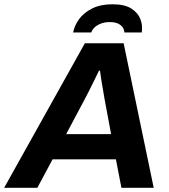

<svg xmlns="http://www.w3.org/2000/svg" viewBox="-59 -892 803 912"><path d="M-39.3 0 344 -686.4H528.3L671.1 0H517.7L491.6 -135.3H190.9L118.3 0ZM255.3 -254.9H468.7L437.7 -421.3Q434.1 -445 429.5 -469.5Q424.8 -494 421.5 -516.8Q418.2 -539.7 416 -556.3H411.2Q401.2 -535.8 388.7 -510.2Q376.1 -484.6 364 -460.5Q352 -436.4 342.5 -418.9ZM288.3 -737.9Q294.8 -771.3 317.2 -801.8Q339.7 -832.3 379.3 -852Q419 -871.7 475.1 -871.7Q533.1 -871.7 565 -851.3Q596.9 -830.8 608.2 -800.2Q619.5 -769.5 614.3 -737.9H531.5Q531.5 -748.9 525.1 -760Q518.7 -771.1 503.6 -779.1Q488.4 -787.1 461.9 -787.1Q437.3 -787.1 418.8 -779.4Q400.2 -771.7 389.2 -760.7Q378.3 -749.7 374.6 -737.9Z"/></svg>

Font: Archivo Variable SemiBold
Style: Italic
Weight: 600
Italic angle: -10°
Designer: Hector Gatti
Foundry: Omnibus-Type
Version: Version 2.001